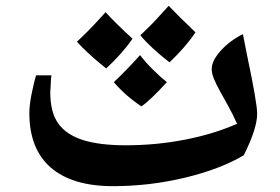

<svg xmlns="http://www.w3.org/2000/svg" viewBox="-20 -618 961 658"><path d="M367.7 20Q227.5 20 154.1 -43.7Q80.6 -107.4 80.6 -231Q80.6 -258.8 88.9 -299.1Q97.2 -339.4 103.5 -359.9H156.2L154.8 -347.2L152.3 -301.8Q152.3 -232.4 180.2 -194.1Q208 -155.8 264.9 -137.9Q321.8 -120.1 410.6 -120.1Q514.6 -120.1 613 -139.2Q711.4 -158.2 792.5 -193.8Q776.9 -228.5 761.2 -256.3Q745.6 -284.2 733.2 -306.9Q720.7 -329.6 713.1 -347.9Q705.6 -366.2 705.6 -381.8Q705.6 -410.6 737.5 -445.3Q769.5 -480 812.5 -501L827.6 -424.3Q861.3 -265.1 861.3 -228Q861.3 -177.7 815.4 -85.9Q734.9 -38.1 613.5 -9Q492.2 20 367.7 20ZM434.1 -485.4Q401.4 -437 343.8 -383.3Q277.3 -437 243.7 -475.1Q282.2 -510.7 320.8 -553.2L341.8 -576.2Q376.5 -538.1 434.1 -485.4ZM649.9 -507.3Q618.2 -459 561 -404.3Q495.6 -455.1 460.9 -497.1Q500 -533.2 537.1 -575.2L558.1 -598.1Q588.4 -565.9 649.9 -507.3ZM551.8 -336.4Q494.1 -273.4 464.8 -253.4Q410.6 -289.1 370.1 -336.4Q413.6 -377.4 460 -429.2Q478.5 -404.8 504.4 -379.2Q530.3 -353.5 551.8 -336.4Z"/></svg>

Font: Sahl Naskh
Style: Bold
Weight: 700
Designer: Pascal Zoghbi
Version: Version 1.001